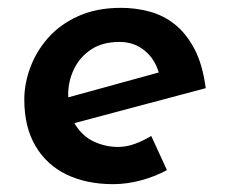

<svg xmlns="http://www.w3.org/2000/svg" viewBox="-20 -460 575 490"><path d="M281 -85Q303 -85 324.5 -93Q346 -101 366 -113L406 -26Q375 -9 339 0.5Q303 10 269 10Q201 10 150 -14.5Q99 -39 70.5 -87.5Q42 -136 42 -206Q42 -246 57 -287Q72 -328 102 -362.5Q132 -397 179 -418.5Q226 -440 289 -440Q326 -440 361.5 -430.5Q397 -421 426 -398Q455 -375 476 -335.5Q497 -296 505 -235L152 -141L134 -206L425 -286L386 -272Q376 -309 349 -331Q322 -353 285 -353Q242 -353 213 -334Q184 -315 169 -284Q154 -253 154 -219Q154 -170 173 -140.5Q192 -111 221 -98Q250 -85 281 -85Z"/></svg>

Font: Josefin Sans Thin SemiBold
Style: Italic
Weight: 600
Italic angle: -7°
Version: Version 2.000